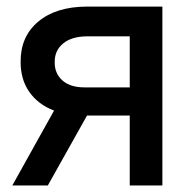

<svg xmlns="http://www.w3.org/2000/svg" viewBox="-20 -566 566 586"><path d="M17.6 0 145 -228.5Q96.2 -247.1 69.3 -285.6Q42.5 -324.2 43 -377.9Q42.5 -454.6 96.7 -500Q150.9 -545.4 244.6 -545.9H475.6V0H376V-213.4H245.6L126 0ZM237.8 -299.3H376V-455.1H244.6Q198.2 -454.6 172.4 -433.1Q146.5 -411.6 147 -376.5Q146.5 -341.8 170.4 -320.6Q194.3 -299.3 237.8 -299.3Z"/></svg>

Font: Inter Tight Medium
Style: Regular
Weight: 500
Designer: Rasmus Andersson
Foundry: rsms
Version: Version 3.004; ttfautohint (v1.8.4.7-5d5b)